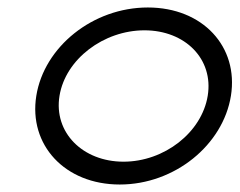

<svg xmlns="http://www.w3.org/2000/svg" viewBox="-20 -482 640 513"><path d="M77 -226C56 -95 153 11 300 11C447 11 576 -95 597 -226C618 -357 522 -462 375 -462C228 -462 98 -357 77 -226ZM139 -226C155 -324 257 -401 366 -401C475 -401 551 -324 535 -226C519 -128 419 -50 310 -50C201 -50 123 -128 139 -226Z"/></svg>

Font: Charger Sport
Style: LitExtObl
Weight: 300
Designer: Jasper
Foundry: Cannot Into Space Fonts
Version: Version 1.1